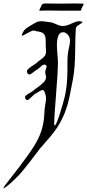

<svg xmlns="http://www.w3.org/2000/svg" viewBox="-94 -876 494 1088"><path d="M136.7 -835Q138.7 -837.9 140.6 -843.8Q142.6 -849.6 143.6 -850.6Q144.5 -851.6 147.9 -853.5Q151.4 -855.5 155.8 -856Q160.2 -856.4 168.9 -856.4Q172.9 -856.4 198.7 -856Q224.6 -855.5 247.1 -855.5H250Q265.6 -855.5 291 -856Q316.4 -856.4 328.1 -856.4Q335 -856.4 351.6 -856Q368.2 -855.5 377 -855.5Q379.9 -853.5 379.9 -852.5Q379.9 -849.6 374.5 -840.3Q369.1 -831.1 368.2 -828.1Q367.2 -827.1 366.7 -824.2Q366.2 -821.3 366.2 -819.8Q366.2 -818.4 365.2 -816.9Q364.3 -815.4 362.3 -815.4H284.2Q243.2 -815.4 213.9 -815.9Q184.6 -816.4 173.8 -816.4Q149.4 -816.4 130.9 -815.4Q128.9 -815.4 128.9 -817.4Q128.9 -822.3 136.7 -835ZM302.7 -643.6Q302.7 -666 290 -679.7Q277.3 -693.4 263.7 -693.4Q228.5 -693.4 228.5 -619.1Q228.5 -603.5 231.4 -569.3Q234.4 -535.2 234.4 -515.6Q234.4 -476.6 223.6 -340.8Q212.9 -205.1 212.9 -179.7Q212.9 -165 215.8 -165Q223.6 -165 243.2 -225.1Q262.7 -285.2 273.4 -330.1Q288.1 -393.6 288.1 -483.4V-518.6Q288.1 -568.4 295.4 -598.6Q302.7 -628.9 302.7 -643.6ZM373 -749Q373 -747.1 355 -736.3Q336.9 -725.6 335.9 -716.8Q333 -688.5 332 -586.9Q331.1 -485.4 318.4 -422.9Q316.4 -412.1 311 -384.3Q305.7 -356.4 303.7 -346.7Q301.8 -336.9 296.9 -314.9Q292 -293 288.1 -280.8Q284.2 -268.6 277.8 -250Q271.5 -231.4 263.7 -214.8Q255.9 -198.2 246.1 -179.7Q231.4 -153.3 212.4 -128.4Q193.4 -103.5 168.9 -76.2Q144.5 -48.8 131.8 -33.2Q127.9 -28.3 103.5 3.9Q79.1 36.1 72.3 44.9Q65.4 53.7 45.4 78.6Q25.4 103.5 13.7 115.7Q2 127.9 -15.1 144.5Q-32.2 161.1 -47.9 173.8Q-70.3 191.4 -73.2 191.4Q-74.2 191.4 -74.2 189.5Q-74.2 183.6 -31.2 129.9Q11.7 76.2 63.5 4.4Q115.2 -67.4 131.8 -111.3Q142.6 -136.7 148.4 -164.1Q154.3 -191.4 155.3 -205.1Q156.2 -218.8 159.2 -260.7Q160.2 -271.5 163.6 -290.5Q167 -309.6 167 -319.3Q167 -332 161.1 -349.1Q155.3 -366.2 147.5 -366.2Q141.6 -366.2 128.4 -357.9Q115.2 -349.6 111.3 -347.7Q101.6 -343.8 84.5 -326.2Q67.4 -308.6 60.5 -308.6Q55.7 -308.6 51.8 -314Q47.9 -319.3 47.9 -324.2Q47.9 -331.1 56.2 -337.4Q64.5 -343.8 77.1 -350.6Q89.8 -357.4 95.7 -363.3Q101.6 -369.1 122.1 -383.3Q142.6 -397.5 154.8 -411.1Q167 -424.8 167 -439.5Q167 -443.4 164.6 -452.6Q162.1 -461.9 162.1 -467.8Q162.1 -473.6 166 -483.9Q169.9 -494.1 169.9 -498Q169.9 -509.8 156.2 -509.8Q148.4 -509.8 134.8 -496.6Q121.1 -483.4 114.3 -480.5Q108.4 -477.5 93.8 -465.8Q79.1 -454.1 72.3 -454.1Q66.4 -454.1 62.5 -459.5Q58.6 -464.8 58.6 -470.7Q58.6 -479.5 69.3 -488.3Q80.1 -497.1 96.2 -507.3Q112.3 -517.6 120.1 -525.4Q125 -530.3 138.7 -539.6Q152.3 -548.8 159.7 -559.1Q167 -569.3 167 -585.9Q167 -589.8 166 -601.1Q165 -612.3 165 -620.1V-644.5Q165 -670.9 155.8 -682.1Q146.5 -693.4 126 -696.8Q105.5 -700.2 101.6 -702.1Q100.6 -703.1 96.7 -703.1Q86.9 -703.1 61.5 -688.5Q36.1 -673.8 32.2 -673.8Q29.3 -673.8 29.3 -675.8Q29.3 -678.7 30.3 -680.7Q37.1 -698.2 46.4 -708Q55.7 -717.8 74.7 -728.5Q93.8 -739.3 101.6 -744.1Q118.2 -755.9 139.6 -755.9Q146.5 -755.9 154.3 -754.9Q162.1 -753.9 172.9 -752.4Q183.6 -751 189.5 -750Q203.1 -749 224.6 -738.8Q246.1 -728.5 262.7 -728.5Q281.2 -728.5 310.5 -742.2Q339.8 -755.9 352.5 -755.9Q373 -755.9 373 -749Z"/></svg>

Font: Isabella
Style: Medium
Weight: 500
Designer: John Stracke
Version: Version 001.202